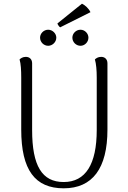

<svg xmlns="http://www.w3.org/2000/svg" viewBox="-20 -1007 691 1040"><path d="M470 -941C461 -961 441 -979 424 -987L291 -880C292 -875 300 -862 306 -859ZM241 -759C264 -759 285 -779 285 -803C285 -826 264 -846 241 -846C217 -846 197 -826 197 -803C197 -779 217 -759 241 -759ZM416 -759C439 -759 459 -779 459 -803C459 -826 439 -846 416 -846C392 -846 372 -826 372 -803C372 -779 392 -759 416 -759ZM562 -664C562 -686 548 -699 528 -699C511 -699 500 -691 494 -685C501 -662 504 -626 504 -587V-303C504 -118 444 -21 325 -21C208 -21 154 -108 154 -303V-664C154 -686 140 -699 120 -699C103 -699 92 -691 86 -685C93 -662 95 -626 95 -587V-305C95 -86 170 13 325 13C481 13 562 -95 562 -305Z"/></svg>

Font: Arima Koshi Light
Style: Regular
Weight: 300
Designer: Joana Correia and Natanael Gama
Foundry: NDISCOVER
Version: Version 1.019;PS 001.019;hotconv 1.0.88;makeotf.lib2.5.64775